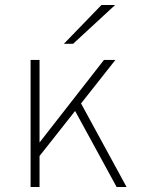

<svg xmlns="http://www.w3.org/2000/svg" viewBox="-20 -752 582 772"><path d="M121 -102V-156L398 -511H444ZM103 0V-511H139V0ZM449 0 277 -315 301 -345 489 0ZM237 -576 388 -732H443L274 -576Z"/></svg>

Font: Overpass Thin
Style: Regular
Weight: 250
Designer: Delve Withrington, Dave Bailey, Thomas Jockin
Foundry: Delve Fonts LLC
Version: Version 4.000